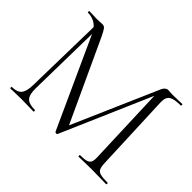

<svg xmlns="http://www.w3.org/2000/svg" viewBox="-128 -855 1085 1085"><g transform="rotate(45 415.0 -312.5)"><path d="M807 0Q776 0 758 -1L691 -2L629 -1Q614 0 587 0Q585 0 585 -6Q585 -12 587 -12Q622 -12 638.5 -17.5Q655 -23 660.5 -37Q666 -51 664 -81L647 -546L413 -7Q411 -3 405 -3Q400 -3 396 -7L152 -542L151 -544L143 -104Q142 -52 160 -32Q178 -12 227 -12Q229 -12 229 -6Q229 0 227 0Q199 0 184 -1L130 -2L81 -1Q68 0 42 0Q40 0 40 -6Q40 -12 42 -12Q84 -12 101.5 -32.5Q119 -53 120 -104L130 -578Q99 -613 49 -613Q47 -613 47 -619Q47 -625 49 -625L83 -624Q93 -623 109 -623Q125 -623 136 -624Q147 -625 153 -625Q167 -625 175 -615.5Q183 -606 199 -573L424 -87L648 -600Q653 -611 661.5 -618Q670 -625 678 -625Q682 -625 691 -624Q700 -623 716 -623L761 -624Q771 -625 792 -625Q794 -625 794 -619Q794 -613 792 -613Q740 -613 718.5 -599.5Q697 -586 698 -546L717 -81Q718 -50 724.5 -36Q731 -22 749.5 -17Q768 -12 807 -12Q810 -12 810 -6Q810 0 807 0Z"/></g></svg>

Font: Cormorant Infant Light
Style: Regular
Weight: 300
Designer: Christian Thalmann (Catharsis Fonts)
Version: Version 3.000